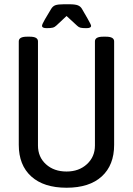

<svg xmlns="http://www.w3.org/2000/svg" viewBox="-20 -874 623 900"><path d="M68 -195V-680Q68 -702 106 -702H120Q158 -702 158 -680V-192Q158 -138 195.5 -104Q233 -70 292 -70Q350 -70 387.5 -104.5Q425 -139 425 -192V-680Q425 -702 463 -702H477Q515 -702 515 -680V-195Q515 -100 457 -47Q399 6 292 6Q185 6 126.5 -47Q68 -100 68 -195ZM177 -753Q177 -760 191 -784L219 -831Q227 -845 239.5 -849.5Q252 -854 279 -854H305Q332 -854 345 -849Q358 -844 365 -831L391 -786Q407 -758 407 -753Q407 -742 385 -742Q367 -742 358 -744Q349 -746 342 -753L292 -799L245 -755Q237 -747 227.5 -744.5Q218 -742 199 -742Q177 -742 177 -753Z"/></svg>

Font: Asap Condensed
Style: Regular
Weight: 400
Designer: Pablo Cosgaya
Foundry: Omnibus-Type
Version: Version 1.010; ttfautohint (v1.8)